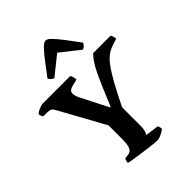

<svg xmlns="http://www.w3.org/2000/svg" viewBox="-271 -1122 1261 1261"><g transform="rotate(-45 359.5 -492.0)"><path d="M434 0Q426 0 402.5 -2.5Q379 -5 348 -9Q317 -13 286 -17.5Q255 -22 230.5 -26Q206 -30 197 -33Q197 -43 199.5 -52Q202 -61 205 -66L235 -70Q251 -72 261 -81.5Q271 -91 276 -111.5Q281 -132 281 -168V-297L106 -615Q98 -630 87.5 -636Q77 -642 54 -642H20Q17 -646 13 -654Q9 -662 8 -673Q13 -680 26.5 -687Q40 -694 54.5 -699Q69 -704 76 -704H332Q336 -698 340.5 -686Q345 -674 345 -659L297 -647Q281 -643 271 -635Q261 -627 261 -610Q261 -604 264 -592Q267 -580 274 -565L371 -374H377Q410 -454 434 -509.5Q458 -565 476.5 -602.5Q495 -640 511.5 -663.5Q528 -687 545 -704H707Q712 -697 715.5 -686Q719 -675 719 -664L678 -651Q657 -644 638.5 -634.5Q620 -625 600 -606Q580 -587 556 -552Q532 -517 501 -460.5Q470 -404 428 -318V-143Q428 -121 422.5 -102.5Q417 -84 411 -77L505 -64Q507 -61 510 -52.5Q513 -44 513 -33Q497 -20 475 -10Q453 0 434 0ZM249 -768Q237 -771 228 -780Q219 -789 215 -798Q254 -850 286 -892Q318 -934 342.5 -959Q367 -984 382 -984Q398 -984 422 -959Q446 -934 478 -892Q510 -850 548 -798Q544 -792 535 -781.5Q526 -771 513 -768L380 -873Z"/></g></svg>

Font: Texturina 12pt
Style: Bold
Weight: 700
Designer: Guillermo Torres Carreño
Foundry: Omnibus-Type
Version: Version 1.002